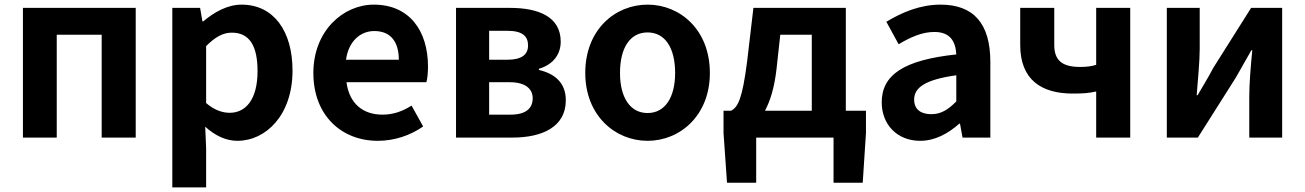

<svg xmlns="http://www.w3.org/2000/svg" viewBox="-20 -594 5634 829"><path d="M79 0H225V-444H419V0H566V-560H79Z M724 215H870V45L866 -47C909 -8 956 14 1005 14C1128 14 1243 -97 1243 -289C1243 -461 1161 -574 1023 -574C963 -574 905 -542 858 -502H854L844 -560H724ZM972 -107C941 -107 906 -118 870 -149V-395C909 -434 942 -453 981 -453C1058 -453 1092 -395 1092 -287C1092 -163 1040 -107 972 -107Z M1611 14C1683 14 1751 -9 1807 -48L1757 -138C1717 -113 1678 -99 1631 -99C1547 -99 1488 -147 1476 -239H1821C1825 -252 1828 -279 1828 -306C1828 -461 1748 -574 1594 -574C1461 -574 1333 -460 1333 -279C1333 -95 1455 14 1611 14ZM1474 -336C1485 -417 1537 -460 1596 -460C1668 -460 1702 -412 1702 -336Z M1949 0H2193C2321 0 2423 -46 2423 -161C2423 -237 2375 -276 2307 -292V-297C2371 -316 2401 -362 2401 -414C2401 -522 2305 -560 2181 -560H1949ZM2092 -336V-461H2171C2235 -461 2260 -438 2260 -398C2260 -359 2234 -336 2169 -336ZM2092 -99V-239H2181C2249 -239 2280 -210 2280 -170C2280 -127 2252 -99 2184 -99Z M2776 14C2916 14 3045 -95 3045 -279C3045 -466 2916 -574 2776 -574C2636 -574 2507 -466 2507 -279C2507 -95 2636 14 2776 14ZM2776 -106C2700 -106 2657 -174 2657 -279C2657 -387 2700 -454 2776 -454C2852 -454 2895 -387 2895 -279C2895 -174 2852 -106 2776 -106Z M3632 -116V-560H3233L3206 -330C3185 -165 3166 -132 3137 -116H3104V-20L3119 195H3245V0H3579V195H3705L3719 -20V-116ZM3349 -444H3485V-116H3283C3306 -159 3324 -217 3333 -298Z M3953 14C4017 14 4073 -17 4122 -60H4125L4136 0H4256V-327C4256 -492 4184 -574 4041 -574C3953 -574 3875 -541 3807 -500L3860 -403C3912 -434 3962 -456 4014 -456C4083 -456 4106 -415 4109 -359C3884 -335 3787 -272 3787 -152C3787 -57 3853 14 3953 14ZM4001 -101C3958 -101 3927 -120 3927 -164C3927 -215 3973 -250 4109 -269V-156C4074 -121 4044 -101 4001 -101Z M4713 0H4860V-560H4713V-314C4690 -307 4670 -305 4643 -305C4563 -305 4532 -336 4532 -400V-560H4385V-400C4385 -249 4477 -190 4612 -190C4659 -190 4681 -192 4713 -199Z M5018 0H5152L5316 -259C5335 -291 5364 -345 5383 -377H5387C5380 -305 5374 -233 5374 -176V0H5516V-560H5382L5218 -300C5202 -268 5169 -214 5151 -183H5147C5152 -252 5160 -327 5160 -383V-560H5018Z"/></svg>

Font: Spoqa Han Sans Neo Bold
Style: Bold
Weight: 700
Designer: [Spoqa Han Sans Neo] Dong-huui Kim  Younghwa Kang  Yujin Lee  [Noto Sans] Ryoko NISHIZUKA  (kana & ideographs); Paul D. 
Foundry: Spoqa (http://www.spoqa-han-sans.com)
Version: Version 1.000